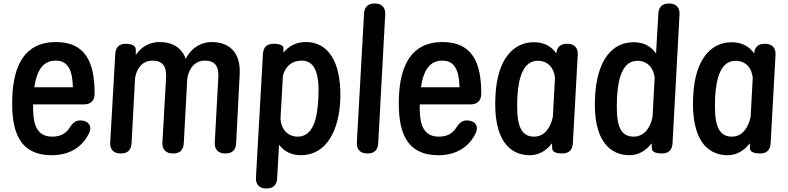

<svg xmlns="http://www.w3.org/2000/svg" viewBox="-20 -838 4496 1096"><path d="M50 -279C44 -92 87 48 276 48C375 48 450 3 489 -79C507 -118 486 -146 448 -150C413 -154 396 -138 376 -107C356 -75 323 -58 278 -58C181 -58 167 -143 169 -242H459C497 -242 520 -263 520 -302C521 -487 465 -598 298 -598C122 -598 56 -465 50 -279ZM176 -340C191 -441 228 -492 299 -492C372 -492 394 -429 396 -340Z M731 -20 751 -393C761 -451 795 -492 851 -492C908 -492 932 -459 928 -394L907 -24C905 15 927 38 966 38H968C1006 38 1027 19 1029 -20L1049 -389C1058 -449 1093 -492 1150 -492C1207 -492 1231 -459 1226 -394L1206 -24C1204 15 1226 38 1265 38H1267C1305 38 1326 19 1328 -20L1348 -410C1357 -550 1277 -598 1189 -598C1135 -598 1076 -572 1040 -502C1016 -572 956 -598 891 -598C843 -598 791 -578 755 -524V-556C755 -576 734 -588 698 -588C661 -588 640 -569 638 -530L609 -24C607 15 629 38 668 38H670C708 38 729 19 731 -20Z M1562 180 1573 -12C1602 27 1644 48 1698 48C1841 48 1919 -91 1923 -284C1926 -490 1851 -598 1726 -598C1673 -598 1629 -577 1598 -537V-563C1598 -579 1577 -588 1541 -588C1504 -588 1483 -569 1481 -530L1441 176C1439 215 1461 238 1500 238H1501C1539 238 1560 219 1562 180ZM1581 -159 1595 -406C1609 -458 1645 -492 1702 -492C1783 -492 1805 -406 1797 -274C1791 -155 1765 -58 1679 -58C1622 -58 1585 -101 1581 -159Z M2139 -20 2179 -756C2181 -795 2159 -818 2120 -818H2119C2081 -818 2060 -799 2058 -760L2017 -24C2015 15 2037 38 2076 38H2078C2116 38 2137 19 2139 -20Z M2257 -279C2251 -92 2294 48 2483 48C2582 48 2657 3 2696 -79C2714 -118 2693 -146 2655 -150C2620 -154 2603 -138 2583 -107C2563 -75 2530 -58 2485 -58C2388 -58 2374 -143 2376 -242H2666C2704 -242 2727 -263 2727 -302C2728 -487 2672 -598 2505 -598C2329 -598 2263 -465 2257 -279ZM2383 -340C2398 -441 2435 -492 2506 -492C2579 -492 2601 -429 2603 -340Z M3250 -20 3278 -526C3280 -565 3258 -588 3219 -588H3217C3179 -588 3158 -569 3156 -533C3127 -575 3083 -597 3028 -597C2908 -597 2818 -498 2808 -290C2795 -41 2888 48 3005 48C3055 48 3099 22 3131 -20L3132 9C3132 28 3153 38 3190 38C3227 38 3248 19 3250 -20ZM2933 -279C2939 -398 2968 -491 3050 -491C3106 -491 3142 -452 3148 -395L3136 -172C3124 -113 3091 -58 3028 -58C2940 -58 2928 -151 2933 -279Z M3819 -20 3859 -756C3861 -795 3839 -818 3800 -818H3799C3761 -818 3740 -799 3738 -760L3725 -533C3696 -575 3652 -597 3597 -597C3476 -597 3389 -498 3377 -290C3362 -31 3465 48 3574 48C3624 48 3668 22 3700 -20L3701 9C3701 28 3722 38 3759 38C3796 38 3817 19 3819 -20ZM3502 -279C3508 -398 3537 -491 3619 -491C3675 -491 3711 -451 3717 -394L3705 -172C3694 -113 3660 -58 3597 -58C3506 -58 3497 -151 3502 -279Z M4379 -20 4407 -526C4409 -565 4387 -588 4348 -588H4346C4308 -588 4287 -569 4285 -533C4256 -575 4212 -597 4157 -597C4037 -597 3947 -498 3937 -290C3924 -41 4017 48 4134 48C4184 48 4228 22 4260 -20L4261 9C4261 28 4282 38 4319 38C4356 38 4377 19 4379 -20ZM4062 -279C4068 -398 4097 -491 4179 -491C4235 -491 4271 -452 4277 -395L4265 -172C4253 -113 4220 -58 4157 -58C4069 -58 4057 -151 4062 -279Z"/></svg>

Font: 寒蝉团圆体 Round
Style: Regular
Weight: 500
Designer: 寒蝉字型
Version: Version 2.700;Glyphs 3.1.1 (3135)